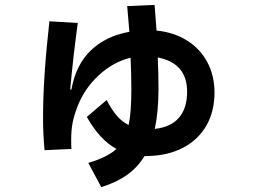

<svg xmlns="http://www.w3.org/2000/svg" viewBox="-20 -678 1040 785"><path d="M857 -300Q857 -222 823.5 -164Q790 -106 727.5 -73.5Q665 -41 580 -40H571Q543 6 499.5 37Q456 68 394 87L341 -12Q419 -35 456 -69Q387 -107 335 -200L416 -269Q437 -229 458 -204.5Q479 -180 506 -167Q517 -218 517 -311Q517 -373 514 -442Q443 -425 383.5 -370Q324 -315 295 -238Q282 -203 276.5 -174Q271 -145 271 -105Q271 -82 272 -69L162 -64Q156 -131 156 -197Q156 -361 182 -591L298 -584Q279 -445 267 -312H272Q290 -413 351.5 -472Q413 -531 509 -548L500 -653L612 -658L620 -553Q691 -546 744.5 -512.5Q798 -479 827.5 -424Q857 -369 857 -300ZM745 -303Q745 -420 625 -443Q628 -376 628 -316Q628 -222 613 -151Q678 -158 711.5 -196.5Q745 -235 745 -303Z"/></svg>

Font: IBM Plex Sans JP
Style: Bold
Weight: 700
Designer: Mike Abbink; Paul van der Laan; Pieter van Rosmalen; Wujin Sim; Yejin Wi; Jinhee Kim; Boomi Park; Yona Kim; Kichan Ma
Foundry: Sandoll Inc.
Version: Version 1.001